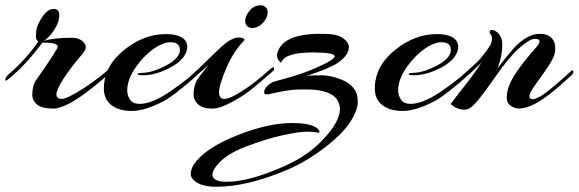

<svg xmlns="http://www.w3.org/2000/svg" viewBox="-39 -406 2206 732"><path d="M275 -200Q231 -149 203.5 -106.5Q176 -64 176 -46.5Q176 -29 196.5 -29Q217 -29 280.5 -70Q344 -111 398 -162Q403 -167 407 -166Q411 -165 411 -161Q411 -157 407 -152Q278 -34 210 -4Q180 8 167 8Q119 8 101.5 -8Q84 -24 84 -43Q84 -81 99 -101Q148 -170 177 -218Q186 -232 173.5 -237.5Q161 -243 142.5 -243Q124 -243 123 -244Q56 -154 -10 -102Q-18 -95 -19 -102Q-19 -110 -8 -121Q62 -181 107 -248Q98 -254 98 -264.5Q98 -275 99.5 -290Q101 -305 115 -330Q139 -372 165 -372Q187 -372 187 -348Q187 -315 156 -276Q141 -258 128 -250Q165 -262 236 -262Q271 -262 286 -236Q288 -232 288 -224Q288 -216 275 -200Z M594 -156Q647 -185 647 -215Q647 -245 611 -245Q594 -245 575 -236Q533 -217 494 -170Q446 -112 446 -62Q446 -43 456.5 -26.5Q467 -10 494 -10Q541 -10 613 -59.5Q685 -109 737 -159Q749 -171 749 -160Q749 -153 743 -148Q706 -114 693.5 -102.5Q681 -91 644 -61.5Q607 -32 584 -20Q513 17 463.5 17Q414 17 385.5 -5.5Q357 -28 357 -68Q357 -153 433 -214.5Q509 -276 592 -276Q648 -276 667 -252Q675 -240 675 -226.5Q675 -213 666 -197Q648 -166 598.5 -142.5Q549 -119 505 -119Q488 -119 486.5 -122Q485 -125 489 -126.5Q493 -128 500 -128Q540 -128 594 -156Z M957 -386Q965 -386 974 -378.5Q983 -371 981 -353.5Q979 -336 965 -320.5Q951 -305 933.5 -300.5Q916 -296 905 -305Q894 -314 896 -331Q898 -348 914 -367Q930 -386 957 -386ZM892 -252Q851 -210 823.5 -145.5Q796 -81 796 -55Q796 -29 816.5 -29Q837 -29 884.5 -59Q932 -89 993 -144Q1006 -156 1006 -141Q1006 -139 1004 -137Q956 -95 923 -68Q890 -41 844.5 -16.5Q799 8 770 8Q734 8 716.5 -8Q699 -24 699 -43Q699 -79 712 -100Q725 -121 756 -158Q745 -149 721.5 -128Q698 -107 689 -100Q680 -93 680 -104Q680 -111 696 -124Q712 -137 765.5 -190Q819 -243 838.5 -253Q858 -263 870.5 -263Q883 -263 889 -259.5Q895 -256 892 -252Z M1149 -140Q1237 -177 1237 -191.5Q1237 -206 1153 -206Q1046 -206 1033 -167Q1017 -178 1017 -195Q1017 -199 1018 -203Q1038 -277 1181 -277Q1186 -277 1192 -277Q1247 -277 1269 -260.5Q1291 -244 1291 -226Q1291 -194 1245 -164Q1214 -144 1131 -117Q1151 -119 1186 -119Q1221 -119 1264 -102Q1307 -85 1321 -48Q1325 -36 1325 -15Q1325 6 1307 41Q1280 93 1207 150.5Q1134 208 1057 241Q904 306 786 306Q721 306 696 277Q688 267 688 258Q688 249 693 234.5Q698 220 719 198Q766 148 876.5 105.5Q987 63 1075 63Q1139 63 1166 80Q1179 89 1179 95.5Q1179 102 1167.5 99Q1156 96 1129.5 96Q1103 96 1041.5 109Q980 122 898 153Q816 184 782 232Q771 248 771 259Q771 287 825 287Q910 287 1039 230Q1146 185 1213 103Q1257 49 1257 10Q1257 -8 1248 -23Q1223 -65 1129 -65Q1121 -65 1091.5 -64.5Q1062 -64 986 -47Q967 -43 968 -56Q970 -73 992 -88Q998 -92 1001.5 -93.5Q1005 -95 1055 -108.5Q1105 -122 1149 -140Z M1627 -156Q1680 -185 1680 -215Q1680 -245 1644 -245Q1627 -245 1608 -236Q1566 -217 1527 -170Q1479 -112 1479 -62Q1479 -43 1489.5 -26.5Q1500 -10 1527 -10Q1574 -10 1646 -59.5Q1718 -109 1770 -159Q1782 -171 1782 -160Q1782 -153 1776 -148Q1739 -114 1726.5 -102.5Q1714 -91 1677 -61.5Q1640 -32 1617 -20Q1546 17 1496.5 17Q1447 17 1418.5 -5.5Q1390 -28 1390 -68Q1390 -153 1466 -214.5Q1542 -276 1625 -276Q1681 -276 1700 -252Q1708 -240 1708 -226.5Q1708 -213 1699 -197Q1681 -166 1631.5 -142.5Q1582 -119 1538 -119Q1521 -119 1519.5 -122Q1518 -125 1522 -126.5Q1526 -128 1533 -128Q1573 -128 1627 -156Z M2004 -224Q2018 -240 2018 -249Q2018 -258 1999.5 -258Q1981 -258 1941 -223Q1904 -191 1851.5 -116Q1799 -41 1775.5 -14.5Q1752 12 1734 12Q1732 12 1730 12Q1704 12 1679 -9Q1685 -18 1708 -48Q1759 -110 1797 -168Q1754 -125 1724 -101Q1714 -93 1712.5 -100Q1711 -107 1717 -112.5Q1723 -118 1737 -130.5Q1751 -143 1755.5 -147Q1760 -151 1772.5 -162.5Q1785 -174 1791 -181Q1819 -214 1832 -237Q1837 -249 1836.5 -260.5Q1836 -272 1831.5 -275.5Q1827 -279 1828 -284Q1828 -292 1836 -292Q1840 -292 1845 -290Q1876 -276 1876 -234.5Q1876 -193 1858 -146Q1897 -197 1917 -219Q1969 -277 2019 -277Q2068 -277 2077 -235Q2078 -229 2078 -216.5Q2078 -204 2068.5 -183Q2059 -162 2024 -114Q1989 -66 1983.5 -53.5Q1978 -41 1980 -35Q1982 -29 1989 -28Q2001 -26 2030 -44Q2071 -73 2136 -133Q2147 -144 2147 -131Q2147 -126 2142 -121Q2045 -31 1998 -9Q1943 19 1912 0Q1893 -12 1893 -33.5Q1893 -55 1901 -77Q1919 -128 2004 -224Z"/></svg>

Font: Arizonia
Style: Regular
Weight: 400
Designer: Robert E. Leuschke
Foundry: Robert E. Leuschke
Version: Version 1.003